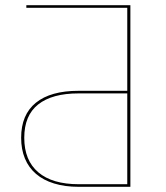

<svg xmlns="http://www.w3.org/2000/svg" viewBox="-20 -720 638 740"><path d="M470.5 -10V-360H282.5Q181 -360 127.2 -317.5Q73.5 -275 73.5 -189Q73.5 -102 127.5 -56Q181.5 -10 283.5 -10ZM482.5 -700V0H283.5Q230 0 188.5 -12.8Q147 -25.5 118.8 -49.8Q90.5 -74 76 -109.2Q61.5 -144.5 61.5 -189Q61.5 -278 118.2 -324Q175 -370 282.5 -370H470.5V-690H81.5V-700Z"/></svg>

Font: Lato 2
Style: Regular
Weight: 100
Designer: Lukasz Dziedzic with Adam Twardoch and Botio Nikoltchev
Foundry: tyPoland Lukasz Dziedzic
Version: Version 2.015; 2015-08-06; http://www.latofonts.com/